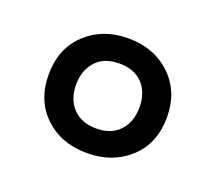

<svg xmlns="http://www.w3.org/2000/svg" viewBox="-63 -806 510 453"><g transform="rotate(20 191.5 -580.0)"><path d="M191 -436Q126 -436 84.5 -475.5Q43 -515 43 -580Q43 -645 85 -684.5Q127 -724 191 -724Q256 -724 298 -684Q340 -644 340 -580Q340 -514 297.5 -475Q255 -436 191 -436ZM192 -498Q229 -498 250 -520.5Q271 -543 271 -580Q271 -617 250 -639Q229 -661 192 -661Q153 -661 132.5 -638Q112 -615 112 -580Q112 -542 133.5 -520Q155 -498 192 -498Z"/></g></svg>

Font: Noto Sans Myanmar Condensed Medium
Style: Regular
Weight: 500
Width: 3
Designer: Monotype Design Team
Foundry: Monotype Imaging Inc.
Version: Version 2.107; ttfautohint (v1.8.4.7-5d5b)